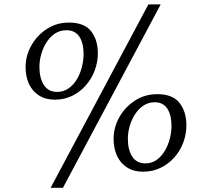

<svg xmlns="http://www.w3.org/2000/svg" viewBox="-20 -826 955 889"><path d="M234 -364.5Q191 -364.5 160.5 -384Q130 -403.5 114.2 -437.5Q98.5 -471.5 98.5 -515Q98.5 -568 125 -615.2Q151.5 -662.5 197 -692Q242.5 -721.5 299 -721.5Q370.5 -721.5 401.8 -681.5Q433 -641.5 433 -579Q433 -538 418.5 -499.5Q404 -461 377.2 -430.5Q350.5 -400 314 -382.2Q277.5 -364.5 234 -364.5ZM244.5 -400.5Q274.5 -400.5 297.5 -416.8Q320.5 -433 336 -459Q351.5 -485 359.2 -515.8Q367 -546.5 367 -575.5Q367 -627 347.2 -656.5Q327.5 -686 287.5 -686Q258 -686 234.8 -670.8Q211.5 -655.5 195.5 -630.2Q179.5 -605 171 -575Q162.5 -545 162.5 -516.5Q162.5 -464.5 183.2 -432.5Q204 -400.5 244.5 -400.5ZM667 -805.5H724L271.5 43.5H214.5ZM642.5 -31Q599 -31 568.5 -50.5Q538 -70 522 -104.2Q506 -138.5 506 -183Q506 -236 532.5 -283.2Q559 -330.5 604.8 -360.2Q650.5 -390 708 -390Q779.5 -390 811.2 -349.5Q843 -309 843 -246Q843 -204.5 828.5 -165.8Q814 -127 787 -96.8Q760 -66.5 723.2 -48.8Q686.5 -31 642.5 -31ZM653 -69.5Q683 -69.5 705.2 -85.5Q727.5 -101.5 743 -127.5Q758.5 -153.5 766.2 -183.8Q774 -214 774 -242.5Q774 -294 754.5 -323.2Q735 -352.5 696.5 -352.5Q667 -352.5 644 -337Q621 -321.5 605 -296.5Q589 -271.5 580.5 -242Q572 -212.5 572 -184Q572 -132 592.5 -100.8Q613 -69.5 653 -69.5Z"/></svg>

Font: Merriweather 36pt Light
Style: Italic
Weight: 300
Italic angle: -7.8°
Version: Version 2.101